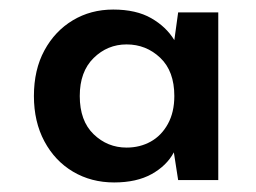

<svg xmlns="http://www.w3.org/2000/svg" viewBox="-20 -730 537 402"><path d="M219 -348Q171 -348 133 -370.5Q95 -393 73 -434Q51 -475 51 -529Q51 -584 73 -624.5Q95 -665 132.5 -687.5Q170 -710 217 -710Q265 -710 296.5 -692Q328 -674 345 -646L353 -704H437V-353H353L344 -411Q329 -383 297.5 -365.5Q266 -348 219 -348ZM245 -421Q273 -421 295.5 -433.5Q318 -446 331.5 -470.5Q345 -495 345 -529Q345 -581 315.5 -609Q286 -637 245 -637Q205 -637 176 -608.5Q147 -580 147 -529Q147 -477 176 -449Q205 -421 245 -421Z"/></svg>

Font: DM Sans 16pt SemiBold
Style: Regular
Weight: 600
Version: Version 4.004;gftools[0.9.30]